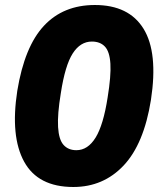

<svg xmlns="http://www.w3.org/2000/svg" viewBox="-20 -736 640 767"><path d="M273 11Q132 11 76.5 -90Q21 -191 49 -373Q78 -550 155.5 -633Q233 -716 359 -716Q495 -716 553.5 -621Q612 -526 583 -337Q555 -161 474 -75Q393 11 273 11ZM285 -136Q331 -136 362 -186.5Q393 -237 410 -347Q424 -433 421 -481.5Q418 -530 399 -550Q380 -570 347 -570Q301 -570 270.5 -522.5Q240 -475 223 -364Q209 -279 212 -228.5Q215 -178 234 -157Q253 -136 285 -136Z"/></svg>

Font: Mulish ExtraLight Black
Style: Italic
Weight: 900
Italic angle: -9°
Version: Version 3.603